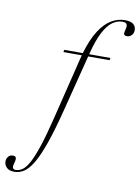

<svg xmlns="http://www.w3.org/2000/svg" viewBox="-256 -810 810 1110"><g transform="rotate(10 149.0 -255.0)"><path d="M129 -170.5Q97 -44.5 69 34.5Q41 113.5 14.8 156.8Q-11.5 200 -37.8 216.2Q-64 232.5 -92.5 232.5Q-123 232.5 -138 217.5Q-153 202.5 -153 182Q-153 165.5 -143.2 153.5Q-133.5 141.5 -116 141.5Q-101.5 141.5 -98 150.8Q-94.5 160 -101 182Q-107.5 204 -103.5 212.2Q-99.5 220.5 -87 220.5Q-66.5 220.5 -47.5 207.5Q-28.5 194.5 -9 159Q10.5 123.5 32.5 57.2Q54.5 -9 80.5 -115.5L169.5 -477.5Q172 -488.5 175 -498.5H67L70 -512H178.5Q203.5 -597 236.5 -647.5Q269.5 -698 307.5 -720Q345.5 -742 385.5 -742Q420.5 -742 435.8 -729Q451 -716 451 -695.5Q451 -675.5 439.5 -664Q428 -652.5 412.5 -652.5Q398.5 -652.5 395.2 -660.2Q392 -668 398 -689Q404 -710 398.8 -720.2Q393.5 -730.5 372.5 -730.5Q343 -730.5 315 -710.8Q287 -691 262 -643.5Q237 -596 216 -512H341L338 -498.5H212.5Z"/></g></svg>

Font: Newsreader 72pt ExtraLight
Style: Italic
Weight: 275
Italic angle: -17°
Designer: Hugues Gentile
Foundry: Production Type
Version: Version 1.003; ttfautohint (v1.8.3)